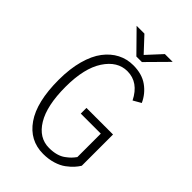

<svg xmlns="http://www.w3.org/2000/svg" viewBox="-259 -977 1088 1088"><g transform="rotate(45 285.0 -433.0)"><path d="M455.5 -877 333 -753H288.5L166.5 -877H229L311.5 -788.5L393 -877ZM507.5 -347V-96.5Q497 -79.5 482.5 -63.5Q468 -47.5 443.8 -29.2Q419.5 -11 383.5 0Q347.5 11 305 11Q197 11 133.8 -80.2Q70.5 -171.5 70.5 -348Q70.5 -436.5 89.5 -505.8Q108.5 -575 141.5 -618.2Q174.5 -661.5 217.8 -683.8Q261 -706 311.5 -706Q381.5 -706 427.2 -673.2Q473 -640.5 496.5 -588.5L449.5 -561.5Q401 -658.5 311.5 -658.5Q232.5 -658.5 179.2 -577.5Q126 -496.5 126 -348Q126 -197 174.8 -116.8Q223.5 -36.5 305 -36.5Q336.5 -36.5 361.8 -43.5Q387 -50.5 405.2 -64Q423.5 -77.5 433.5 -87.8Q443.5 -98 455 -113.5V-301.5H294.5V-347Z"/></g></svg>

Font: League Mono Narrow UltraLight
Style: Regular
Weight: 200
Width: 3
Designer: Tyler Finck
Foundry: The League of Moveable Type / Tyler Finck
Version: Version 2.210